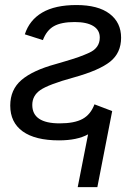

<svg xmlns="http://www.w3.org/2000/svg" viewBox="-20 -559 540 778"><path d="M434.6 -108.9 374.5 199.2H294.9L336.9 -14.6Q292.5 9.8 219.2 9.8Q122.6 9.8 72 -26.6Q21.5 -63 21.5 -131.3Q21.5 -195.8 67.1 -234.9Q112.8 -273.9 205.6 -299.3Q224.1 -304.7 240.7 -309.6Q257.3 -314.5 272 -319.1Q286.6 -323.7 299.1 -328.1Q311.5 -332.5 322 -336.9Q332.5 -341.3 341.3 -345.2Q384.3 -364.7 384.3 -406.7Q384.3 -437.5 357.9 -453.6Q331.5 -469.7 282.7 -469.7Q228.5 -469.7 198.7 -453.1Q168.9 -436.5 153.8 -396.5L80.6 -419.9Q99.1 -477.5 151.1 -508.1Q203.1 -538.6 289.6 -538.6Q377.4 -538.6 424.1 -503.2Q470.7 -467.8 470.7 -406.2Q470.7 -344.7 426.5 -309.3Q382.3 -273.9 278.8 -245.1Q227.1 -231 193.1 -218Q159.2 -205.1 143.1 -193.8Q110.8 -171.4 110.8 -133.8Q110.8 -59.1 221.7 -59.1Q281.2 -59.1 314.2 -76.9Q347.2 -94.7 362.8 -136.2Z"/></svg>

Font: Arimo
Style: Italic
Weight: 400
Italic angle: -12°
Designer: Steve Matteson
Foundry: Monotype Imaging Inc.
Version: Version 1.33